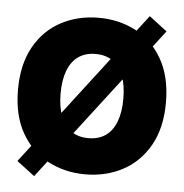

<svg xmlns="http://www.w3.org/2000/svg" viewBox="-55 -821 877 914"><g transform="rotate(5 383.0 -363.5)"><path d="M382.8 10.3Q283.7 10.3 203.4 -32.7Q123 -75.7 76.2 -159.2Q29.3 -242.7 29.3 -363.3Q29.3 -484.9 76.2 -568.6Q123 -652.3 203.4 -695.1Q283.7 -737.8 382.8 -737.8Q481.9 -737.8 562 -695.1Q642.1 -652.3 689.2 -568.6Q736.3 -484.9 736.3 -363.3Q736.3 -242.2 689.2 -158.7Q642.1 -75.2 562 -32.5Q481.9 10.3 382.8 10.3ZM382.8 -162.6Q431.6 -162.6 465.1 -186Q498.5 -209.5 515.6 -254.4Q532.7 -299.3 532.7 -363.3Q532.7 -427.7 515.6 -472.9Q498.5 -518.1 465.1 -541.5Q431.6 -564.9 382.8 -564.9Q334.5 -564.9 301 -541.5Q267.6 -518.1 250.2 -472.9Q232.9 -427.7 232.9 -363.3Q232.9 -299.3 250.2 -254.4Q267.6 -209.5 301 -186Q334.5 -162.6 382.8 -162.6ZM141.6 40 56.2 -24.9 624 -766.6 709.5 -701.2Z"/></g></svg>

Font: Inter 20pt Black
Style: Regular
Weight: 900
Version: Version 4.001;git-66647c0bb